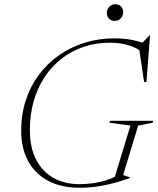

<svg xmlns="http://www.w3.org/2000/svg" viewBox="-20 -876 744 906"><path d="M354 -7Q384 -7 416.8 -11.2Q449.5 -15.5 481.2 -25.5Q513 -35.5 539.5 -51.5L517 -26L595.5 -283.5L496 -297L499.5 -306H703.5L700 -297L632 -283.5L561 -50L594 -39L593.5 -36.5Q557.5 -23 517.8 -12.2Q478 -1.5 437.2 4.2Q396.5 10 356 10Q270.5 10 208.8 -22Q147 -54 113.5 -114.5Q80 -175 80 -260Q80 -336.5 101.8 -403Q123.5 -469.5 163.5 -523.2Q203.5 -577 258.2 -615.2Q313 -653.5 379.2 -674.2Q445.5 -695 519 -695Q550.5 -695 576.8 -691.8Q603 -688.5 627.5 -682Q652 -675.5 676.5 -665L644.5 -666.5L685 -708.5H688L671 -489H660L635.5 -653L668.5 -616.5Q632.5 -648.5 590.2 -661.5Q548 -674.5 498.5 -674.5Q432.5 -674.5 374.8 -655Q317 -635.5 270.2 -599Q223.5 -562.5 190 -511.5Q156.5 -460.5 138.8 -397.8Q121 -335 121 -263Q121 -179 150.8 -122Q180.5 -65 233.2 -36Q286 -7 354 -7ZM520.5 -777.5Q503.5 -777.5 493.8 -788.8Q484 -800 484 -814.5Q484 -830.5 495 -843.2Q506 -856 524.5 -856Q542 -856 551.8 -844.8Q561.5 -833.5 561.5 -818.5Q561.5 -802.5 550.5 -790Q539.5 -777.5 520.5 -777.5Z"/></svg>

Font: Newsreader 36pt ExtraLight
Style: Italic
Weight: 250
Italic angle: -17°
Designer: Hugues Gentile
Foundry: Production Type
Version: Version 1.003